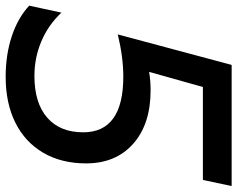

<svg xmlns="http://www.w3.org/2000/svg" viewBox="-100 -706 818 661"><g transform="rotate(90 308.5 -376.0)"><path d="M-2 -68 22 -179Q64 -134 120.5 -110Q177 -86 240 -86Q333 -86 383.5 -130Q434 -174 434 -254Q434 -392 242 -392Q176 -392 97 -373L202 -765H619L598 -666H278L226 -481Q258 -486 289 -486Q406 -486 473.5 -426Q541 -366 541 -264Q541 -179 504.5 -116.5Q468 -54 401 -20.5Q334 13 243 13Q167 13 103.5 -8Q40 -29 -2 -68Z"/></g></svg>

Font: Application Medium
Style: Italic
Weight: 500
Italic angle: -12°
Designer: Wei Huang
Foundry: Wei Huang
Version: Version 0.012